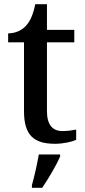

<svg xmlns="http://www.w3.org/2000/svg" viewBox="-20 -679 407 920"><path d="M244 10C284 10 326 0 345 -9V-58C324 -54 303 -51 279 -51C232 -51 205 -81 205 -146V-476H336V-536H205V-659H149C139 -610 125 -577 103 -554C82 -531 49 -519 19 -519V-476H95V-146C95 -30 143 10 244 10ZM133 208V221H182C211 179 250 113 268 71V61H166C158 108 145 165 133 208Z"/></svg>

Font: Noto Serif Telugu Medium
Style: Regular
Weight: 500
Designer: Jelle Bosma - Monotype Design Team
Foundry: Monotype Imaging Inc.
Version: Version 2.005